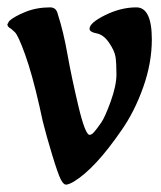

<svg xmlns="http://www.w3.org/2000/svg" viewBox="-30 -473 437 521"><path d="M382 -366Q382 -302 358.5 -236Q335 -170 300 -120Q228 -15 170 20Q156 28 149 28Q142 28 134.5 13Q127 -2 111.5 -53Q96 -104 86 -144L77 -185Q57 -273 38 -325.5Q19 -378 10 -386L0 -395Q-10 -400 -10 -407L-5 -416Q8 -428 38.5 -440.5Q69 -453 106 -453Q123 -453 127 -434Q142 -388 153 -326Q164 -264 182.5 -186Q201 -108 213 -107Q219 -107 226.5 -116Q234 -125 244.5 -140Q255 -155 270.5 -198Q286 -241 286 -271.5Q286 -302 283.5 -318.5Q281 -335 266 -357Q251 -379 232 -382.5Q213 -386 213 -395Q213 -411 255.5 -432Q298 -453 340 -453Q382 -453 382 -366Z"/></svg>

Font: Aladin
Style: Regular
Weight: 400
Designer: Angel Koziupa and Alejandro Paul
Foundry: Angel Koziupa and Alejandro Paul
Version: Version 1.000